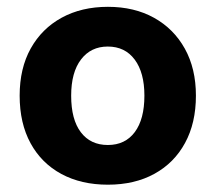

<svg xmlns="http://www.w3.org/2000/svg" viewBox="-20 -513 616 549"><path d="M540.2 -239.5Q540.2 -161.3 509.1 -104.2Q478.1 -47.1 421.5 -16Q364.9 15.1 288.4 15.1Q212.2 15.1 155.4 -15.6Q98.6 -46.3 67.4 -103.4Q36.2 -160.6 36.2 -239.5Q36.2 -317.7 67.9 -374.5Q99.6 -431.3 156.4 -462.4Q213.3 -493.5 288.6 -493.5Q364 -493.5 420.5 -462.1Q477 -430.7 508.6 -373.7Q540.2 -316.7 540.2 -239.5ZM288.2 -379.9Q239.8 -379.9 211.7 -343Q183.5 -306.2 183.5 -239.5Q183.5 -171.1 211.2 -134.8Q238.8 -98.4 288.4 -98.4Q337.9 -98.4 365.4 -135.3Q392.9 -172.1 392.9 -239.5Q392.9 -305.5 365.1 -342.7Q337.3 -379.9 288.2 -379.9Z"/></svg>

Font: Baloo Bhaina 2
Style: Regular
Weight: 400
Designer: Yesha Goshar, Manish Minz, Shuchita Grover and Ek Type
Foundry: Ek Type
Version: Version 1.700